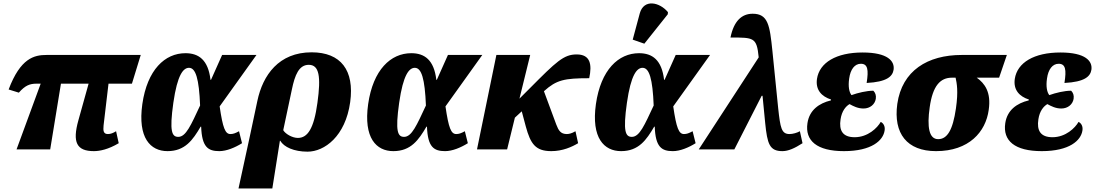

<svg xmlns="http://www.w3.org/2000/svg" viewBox="-20 -848 6217 1090"><path d="M74 0H265L326 -373H483L425 -165C390 -40 415 10 513 10C547 10 595 0 654 -35L639 -103C623 -93 608 -87 593 -87C567 -87 565 -105 568 -136L596 -373H729L779 -536H244C174 -536 96 -518 29 -340L87 -322C123 -363 149 -373 187 -373H211Z M931 10C1031 10 1075 -54 1119 -129H1122C1126 -13 1161 10 1225 10C1266 10 1314 -10 1354 -35L1337 -103C1315 -91 1303 -87 1288 -87C1259 -87 1245 -120 1227 -244L1436 -536H1241L1178 -395H1175C1162 -508 1108 -546 1033 -546C916 -546 816 -452 788 -257C761 -65 834 10 931 10ZM992 -71C956 -71 941 -101 964 -264C987 -425 1021 -463 1053 -463C1091 -463 1110 -401 1116 -249C1064 -138 1036 -71 992 -71Z M1441 -275 1397 -68 1334 222H1526L1569 -49H1571C1592 -13 1649 13 1726 13C1822 13 1941 -74 1968 -268C1993 -449 1915 -551 1749 -551C1563 -551 1472 -422 1441 -275ZM1671 -65C1638 -65 1599 -89 1588 -109L1637 -340C1654 -422 1677 -480 1733 -480C1792 -480 1803 -414 1782 -264C1762 -117 1726 -65 1671 -65Z M2213 10C2313 10 2357 -54 2401 -129H2404C2408 -13 2443 10 2507 10C2548 10 2596 -10 2636 -35L2619 -103C2597 -91 2585 -87 2570 -87C2541 -87 2527 -120 2509 -244L2718 -536H2523L2460 -395H2457C2444 -508 2390 -546 2315 -546C2198 -546 2098 -452 2070 -257C2043 -65 2116 10 2213 10ZM2274 -71C2238 -71 2223 -101 2246 -264C2269 -425 2303 -463 2335 -463C2373 -463 2392 -401 2398 -249C2346 -138 2318 -71 2274 -71Z M2688 0H2859L2903 -180L2942 -216L2965 -130C2992 -31 3020 10 3110 10C3174 10 3227 -14 3262 -35L3247 -103C3225 -90 3209 -87 3198 -87C3163 -87 3151 -107 3138 -141L3068 -330L3069 -331C3139 -394 3183 -404 3325 -404C3342 -483 3331 -539 3254 -539C3180 -539 3139 -499 2986 -345L2929 -288L2990 -536H2798Z M3638 -600 3771 -767 3772 -779C3725 -836 3635 -856 3612 -772L3572 -623ZM3506 10C3606 10 3650 -54 3694 -129H3697C3701 -13 3736 10 3800 10C3841 10 3889 -10 3929 -35L3912 -103C3890 -91 3878 -87 3863 -87C3834 -87 3820 -120 3802 -244L4011 -536H3816L3753 -395H3750C3737 -508 3683 -546 3608 -546C3491 -546 3391 -452 3363 -257C3336 -65 3409 10 3506 10ZM3567 -71C3531 -71 3516 -101 3539 -264C3562 -425 3596 -463 3628 -463C3666 -463 3685 -401 3691 -249C3639 -138 3611 -71 3567 -71Z M3947 0H4149L4304 -304H4309L4324 -150C4336 -30 4349 10 4422 10C4455 10 4491 -6 4536 -35L4521 -103C4505 -94 4481 -87 4462 -87C4416 -87 4410 -123 4398 -232L4365 -559C4350 -704 4341 -770 4253 -770C4191 -770 4146 -729 4127 -635C4259 -635 4276 -636 4287 -524V-522Z M4771 10C4929 10 4994 -51 5002 -107C5006 -131 4995 -149 4980 -156C4961 -122 4907 -69 4832 -69C4764 -69 4742 -107 4752 -171C4759 -218 4782 -245 4803 -257C4825 -245 4850 -232 4882 -232C4920 -232 4947 -256 4952 -287C4955 -307 4949 -322 4938 -333C4900 -333 4850 -321 4814 -308C4801 -324 4794 -357 4801 -403C4808 -454 4832 -486 4867 -486C4906 -486 4912 -453 4900 -377C5015 -383 5047 -414 5053 -452C5060 -501 5020 -550 4877 -550C4728 -550 4632 -493 4618 -400C4609 -337 4645 -300 4698 -283L4697 -278C4630 -262 4575 -223 4564 -149C4549 -49 4618 10 4771 10Z M5294 10C5481 10 5576 -99 5593 -224C5608 -325 5570 -375 5525 -407H5652L5696 -536H5440C5246 -536 5101 -447 5074 -258C5051 -90 5129 10 5294 10ZM5306 -58C5254 -58 5242 -127 5258 -239C5275 -361 5318 -407 5384 -407H5405C5412 -375 5421 -330 5407 -233C5389 -108 5357 -58 5306 -58Z M5894 10C6052 10 6117 -51 6125 -107C6129 -131 6118 -149 6103 -156C6084 -122 6030 -69 5955 -69C5887 -69 5865 -107 5875 -171C5882 -218 5905 -245 5926 -257C5948 -245 5973 -232 6005 -232C6043 -232 6070 -256 6075 -287C6078 -307 6072 -322 6061 -333C6023 -333 5973 -321 5937 -308C5924 -324 5917 -357 5924 -403C5931 -454 5955 -486 5990 -486C6029 -486 6035 -453 6023 -377C6138 -383 6170 -414 6176 -452C6183 -501 6143 -550 6000 -550C5851 -550 5755 -493 5741 -400C5732 -337 5768 -300 5821 -283L5820 -278C5753 -262 5698 -223 5687 -149C5672 -49 5741 10 5894 10Z"/></svg>

Font: Noto Serif SemiCondensed Black
Style: Italic
Weight: 900
Width: 4
Italic angle: -12°
Designer: Monotype Design Team
Foundry: Monotype Imaging Inc.
Version: Version 2.014